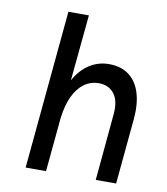

<svg xmlns="http://www.w3.org/2000/svg" viewBox="-78 -750 709 816"><g transform="rotate(10 276.0 -342.0)"><path d="M87.5 0 151.5 -683.5H240L212.5 -398.5Q238.5 -445.5 276.5 -470Q314.5 -494.5 361 -494.5Q413.5 -494.5 447.5 -468.5Q481.5 -442.5 496 -395Q510.5 -347.5 504.5 -282.5L478 0H390L416 -282.5Q423 -344 399.2 -375.5Q375.5 -407 332.5 -407Q297 -407 269 -386.8Q241 -366.5 222.8 -328Q204.5 -289.5 197.5 -233L175.5 0Z"/></g></svg>

Font: Karla Medium
Style: Italic
Weight: 500
Italic angle: -8°
Designer: Jonathan Pinhorn
Version: Version 2.001